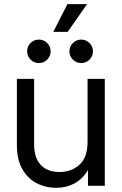

<svg xmlns="http://www.w3.org/2000/svg" viewBox="-20 -896 587 926"><path d="M251 9.8Q199.2 9.8 156 -12.9Q112.8 -35.6 87.2 -81.3Q61.5 -127 61.5 -195.3V-515.6H144.5V-201.2Q144.5 -134.3 176.8 -100.3Q209 -66.4 266.6 -66.4Q323.2 -66.4 362.8 -101.1Q402.3 -135.7 402.3 -213.9V-515.6H485.4V0H404.3V-75.7Q377.4 -31.7 338.6 -11Q299.8 9.8 251 9.8ZM236.8 -742.2 305.2 -876H399.9L306.2 -742.2ZM167.5 -591.8Q144 -591.8 127.4 -608.4Q110.8 -625 110.8 -648.4Q110.8 -671.9 127.4 -688.5Q144 -705.1 167.5 -705.1Q190.9 -705.1 207.5 -688.5Q224.1 -671.9 224.1 -648.4Q224.1 -625 207.5 -608.4Q190.9 -591.8 167.5 -591.8ZM371.6 -591.8Q348.1 -591.8 331.5 -608.4Q314.9 -625 314.9 -648.4Q314.9 -671.9 331.5 -688.5Q348.1 -705.1 371.6 -705.1Q395 -705.1 411.6 -688.5Q428.2 -671.9 428.2 -648.4Q428.2 -625 411.6 -608.4Q395 -591.8 371.6 -591.8Z"/></svg>

Font: Inter Display
Style: Regular
Weight: 400
Designer: Rasmus Andersson
Foundry: rsms
Version: Version 4.001;git-9221beed3